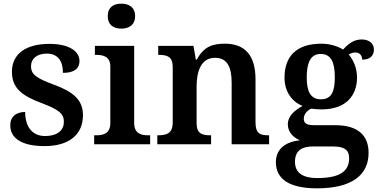

<svg xmlns="http://www.w3.org/2000/svg" viewBox="-20 -786 2065 1046"><path d="M223 10C353 10 432 -50 432 -159C432 -243 376 -286 281 -322C180 -359 149 -379 149 -425C149 -468 183 -494 235 -494C294 -494 323 -455 323 -389C385 -389 413 -413 413 -454C413 -502 364 -547 249 -547C126 -547 45 -496 45 -395C45 -306 99 -265 205 -225C301 -189 328 -167 328 -122C328 -78 295 -45 225 -45C154 -45 117 -98 117 -176C86 -176 36 -164 36 -103C36 -35 95 10 223 10Z M641 -630C682 -630 716 -650 716 -698C716 -747 682 -766 641 -766C599 -766 567 -747 567 -698C567 -650 599 -630 641 -630ZM493 0H798V-49H786C751 -49 711 -57 711 -116V-536H497V-487H506C540 -487 581 -479 581 -424V-115C581 -57 540 -49 506 -49H493Z M837 0H1130V-49H1126C1082 -49 1051 -57 1051 -115V-313C1051 -397 1075 -471 1151 -471C1218 -471 1242 -421 1242 -335V0H1446V-49H1442C1397 -49 1372 -58 1372 -120V-354C1372 -489 1310 -548 1206 -548C1143 -548 1092 -536 1052 -461H1047L1034 -536H842V-487H846C890 -487 921 -478 921 -421V-119C921 -58 886 -49 841 -49H837Z M1707 240C1898 240 1988 167 1988 47C1988 -45 1934 -104 1806 -104H1688C1651 -104 1635 -116 1635 -138C1635 -165 1654 -184 1675 -194C1688 -192 1716 -190 1731 -190C1864 -190 1925 -264 1925 -364C1925 -416 1905 -459 1880 -489C1889 -495 1903 -500 1917 -500C1939 -500 1953 -484 1953 -461C2001 -461 2017 -487 2017 -516C2017 -546 1995 -571 1950 -571C1908 -571 1878 -548 1849 -516C1823 -533 1779 -548 1731 -548C1595 -548 1530 -479 1530 -363C1530 -287 1570 -232 1628 -209C1579 -181 1548 -151 1548 -109C1548 -63 1582 -35 1614 -22C1535 -13 1483 25 1483 98C1483 190 1557 240 1707 240ZM1728 -245C1672 -245 1651 -288 1651 -364C1651 -443 1671 -492 1727 -492C1785 -492 1804 -445 1804 -365C1804 -287 1786 -245 1728 -245ZM1709 184C1623 184 1587 151 1587 95C1587 25 1638 12 1684 12H1793C1852 12 1882 27 1882 76C1882 144 1836 184 1709 184Z"/></svg>

Font: Noto Serif Tamil SemiBold
Style: Regular
Weight: 600
Designer: Indian Type Foundry, Tom Grace, and the Monotype Design Team
Foundry: Monotype Imaging Inc.
Version: Version 2.004